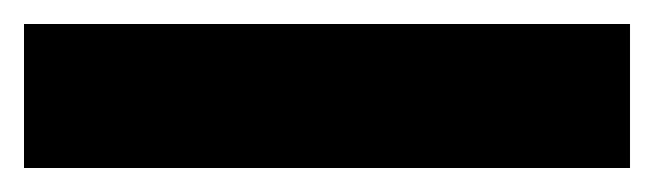

<svg xmlns="http://www.w3.org/2000/svg" viewBox="-20 19 545 160"><path d="M0 159H505V39H0Z"/></svg>

Font: MV Cash
Style: Bold
Weight: 700
Designer: Rodrigo Fuenzalida
Foundry: fragTYPE
Version: Version 1.100;Glyphs 3.1.2 (3151)